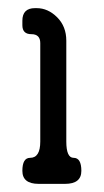

<svg xmlns="http://www.w3.org/2000/svg" viewBox="-20 -834 255 472"><path d="M35 -414Q35 -382 75 -382H140Q180 -382 180 -414Q180 -446 161 -446Q143 -446 143 -486V-734Q143 -769 120.5 -791.5Q98 -814 70 -814H66Q35 -814 35 -783V-772Q35 -750 57 -750Q79 -750 79 -728V-486Q79 -446 54 -446Q35 -446 35 -414Z"/></svg>

Font: WDXL Lubrifont TC
Style: Regular
Weight: 400
Designer: [WDXL Lubrifont] Copyright 2020-2022 (c) NightFurySL2001, Skr-ZERO; [ZCOOL QingKe HuangYou] Copyright 2018-2022 (c) The 
Version: Version 2.001;hotconv 1.1.1;makeotfexe 2.6.0